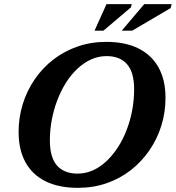

<svg xmlns="http://www.w3.org/2000/svg" viewBox="-20 -891 846 924"><path d="M220 -216Q220 -133 254.5 -94.2Q289 -55.5 353 -55.5Q392.5 -55.5 427.8 -71.5Q463 -87.5 493.5 -116.5Q524 -145.5 548.5 -183.8Q573 -222 590.2 -267.5Q607.5 -313 616.5 -362Q625.5 -411 625.5 -460.5Q625.5 -543.5 591.2 -582.2Q557 -621 493 -621Q453.5 -621 418 -604.8Q382.5 -588.5 352 -559.8Q321.5 -531 297.2 -492.5Q273 -454 255.8 -408.8Q238.5 -363.5 229.2 -314.2Q220 -265 220 -216ZM776.5 -420Q776.5 -350.5 756.5 -286.2Q736.5 -222 699 -167.5Q661.5 -113 609.5 -72.2Q557.5 -31.5 493 -9.2Q428.5 13 354.5 13Q262.5 13 198.8 -18.8Q135 -50.5 102.2 -110.8Q69.5 -171 69.5 -256Q69.5 -325.5 89.5 -390Q109.5 -454.5 146.8 -509Q184 -563.5 236.2 -604Q288.5 -644.5 353 -667Q417.5 -689.5 491.5 -689.5Q583.5 -689.5 647 -657.5Q710.5 -625.5 743.5 -565.5Q776.5 -505.5 776.5 -420ZM566 -743.5 674 -871H806L801 -852L616.5 -743.5ZM435 -743.5 492.5 -871H614L610 -855.5L478 -743.5Z"/></svg>

Font: Newsreader 16pt 16pt
Style: Bold Italic
Weight: 700
Italic angle: -17°
Version: Version 1.003